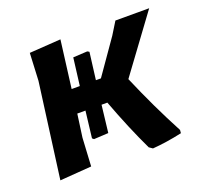

<svg xmlns="http://www.w3.org/2000/svg" viewBox="-91 -571 719 684"><g transform="rotate(-20 268.5 -229.0)"><path d="M30 4 78 -356 83 -460 202 -468 179 -288H210L223 -392L277 -395L284 -391L271 -288H290L380 -417L409 -464H537L381 -252Q433 -130 492 -19L491 -7Q432 6 379 10L366 1Q323 -89 282 -199H260L248 -96L193 -93L187 -98L199 -199H168L156 -112L150 -5Z"/></g></svg>

Font: Alegreya Sans SC
Style: Bold Italic
Weight: 700
Italic angle: -7°
Designer: Juan Pablo del Peral
Foundry: Huerta Tipografica
Version: Version 2.007